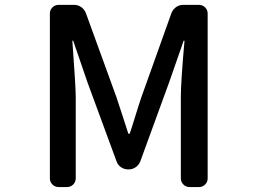

<svg xmlns="http://www.w3.org/2000/svg" viewBox="-20 -756 1040 776"><path d="M216.8 0Q202.1 0 191.9 -10.3Q181.6 -20.5 181.6 -35.2V-701.2Q181.6 -715.8 191.9 -726.1Q202.1 -736.3 216.8 -736.3H280.3Q295.9 -736.3 308.6 -727.1Q321.3 -717.8 327.1 -703.1L450.2 -364.3Q459 -337.9 475.1 -288.6Q491.2 -239.3 498 -217.8Q499 -214.8 501.5 -214.8Q503.9 -214.8 504.9 -217.8Q512.7 -240.2 527.8 -289.6Q543 -338.9 551.8 -364.3L672.9 -703.1Q678.7 -717.8 691.4 -727.1Q704.1 -736.3 719.7 -736.3H784.2Q798.8 -736.3 809.1 -726.1Q819.3 -715.8 819.3 -701.2V-35.2Q819.3 -20.5 809.1 -10.3Q798.8 0 784.2 0H746.1Q731.4 0 721.2 -10.3Q710.9 -20.5 710.9 -35.2V-364.3Q710.9 -424.8 725.6 -589.8Q725.6 -591.8 723.6 -591.8Q721.7 -591.8 721.7 -589.8L663.1 -421.9L546.9 -103.5Q541 -88.9 528.3 -80.1Q515.6 -71.3 500 -71.3H498Q482.4 -71.3 469.2 -80.1Q456.1 -88.9 451.2 -103.5L334 -421.9L276.4 -589.8Q276.4 -591.8 273.9 -591.8Q271.5 -591.8 272.5 -589.8Q286.1 -405.3 286.1 -364.3V-35.2Q286.1 -20.5 275.9 -10.3Q265.6 0 251 0Z"/></svg>

Font: Gen Jyuu Gothic L Monospace Medium
Style: Regular
Weight: 500
Designer: [Source Han Sans]
Ryoko NISHIZUKA  (kana & ideographs); Paul D. Hunt (Latin, Greek & Cyrillic); Wenlong ZHANG  (bopomofo
Version: Version 1.002.20150607